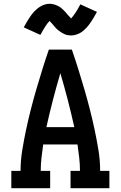

<svg xmlns="http://www.w3.org/2000/svg" viewBox="-20 -998 640 1018"><path d="M40 0V-92H89Q89 -147 98 -202Q107 -257 118.5 -311Q130 -365 143.5 -418Q157 -471 172.5 -524Q188 -577 204.5 -630Q221 -683 239 -735H361Q379 -683 395.5 -630Q412 -577 427.5 -524Q443 -471 456.5 -418Q470 -365 481.5 -311Q493 -257 502 -202Q511 -147 511 -92H560V0H354V-92H404Q404 -127 400 -162Q396 -197 391 -232H209Q204 -197 200 -162Q196 -127 196 -92H246V0ZM374 -324Q358 -396 339.5 -467.5Q321 -539 300 -610Q279 -539 260.5 -467.5Q242 -396 226 -324ZM357 -810Q348 -810 339.5 -811.5Q331 -813 322 -817Q313 -821 306 -825.5Q299 -830 291 -836Q283 -842 277 -848.5Q271 -855 266 -861Q261 -867 254 -875Q247 -883 243 -887Q237 -881 232 -874.5Q227 -868 221 -859Q215 -850 208.5 -838.5Q202 -827 194 -813L106 -853Q113 -866 120 -878Q127 -890 133.5 -900Q140 -910 146.5 -919Q153 -928 160 -935.5Q167 -943 176.5 -951Q186 -959 196.5 -965Q207 -971 219 -974.5Q231 -978 243 -978Q249 -978 255 -977Q261 -976 267 -974.5Q273 -973 278.5 -970.5Q284 -968 289.5 -965.5Q295 -963 299.5 -959.5Q304 -956 309 -951.5Q314 -947 318.5 -943Q323 -939 326.5 -934.5Q330 -930 333.5 -926Q337 -922 341 -917.5Q345 -913 349.5 -908.5Q354 -904 357 -900Q363 -907 368 -913.5Q373 -920 379 -928.5Q385 -937 391.5 -948.5Q398 -960 406 -975L494 -935Q487 -922 480 -910Q473 -898 466.5 -888Q460 -878 453.5 -869Q447 -860 440 -852.5Q433 -845 423.5 -836.5Q414 -828 403.5 -822.5Q393 -817 381 -813.5Q369 -810 357 -810Z"/></svg>

Font: Iosevka Curly Slab SmBdEx
Style: Regular
Weight: 600
Width: 7
Monospace: yes
Designer: Belleve Invis
Foundry: Belleve Invis
Version: Version 11.1.0; ttfautohint (v1.8.3)